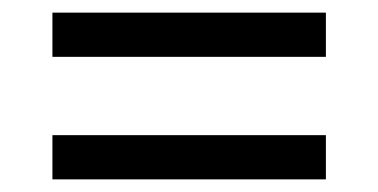

<svg xmlns="http://www.w3.org/2000/svg" viewBox="-20 -509 599 304"><path d="M63 -419V-489H496V-419ZM63 -225V-295H496V-225Z"/></svg>

Font: Noto Naskh Arabic
Style: Bold
Weight: 700
Designer: Monotype Design Team, David Williams, Mohamad Dakak and Nizar Qandah
Foundry: Monotype Imaging Inc.
Version: Version 2.016